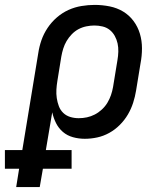

<svg xmlns="http://www.w3.org/2000/svg" viewBox="-64 -558 684 783"><path d="M2 205 14 130H-44V54H27L92 -341Q96 -368 105 -394Q114 -420 130 -444Q146 -468 168 -487Q190 -506 215.5 -517.5Q241 -529 268.5 -533.5Q296 -538 322 -538Q353 -538 383 -532Q413 -526 438 -511Q463 -496 480.5 -472.5Q498 -449 506.5 -420.5Q515 -392 515 -361Q515 -330 509 -299L491 -189Q487 -164 479 -139Q471 -114 457.5 -91Q444 -68 424.5 -48.5Q405 -29 381.5 -16Q358 -3 332.5 2.5Q307 8 282 8Q257 8 233.5 1.5Q210 -5 192.5 -20Q175 -35 164.5 -56Q154 -77 149 -100L123 54H228V130H111L98 205ZM257 -76Q274 -76 290.5 -79.5Q307 -83 322.5 -91Q338 -99 351.5 -111.5Q365 -124 374 -139Q383 -154 388.5 -170Q394 -186 397 -203L415 -313Q418 -330 418.5 -347.5Q419 -365 415.5 -381Q412 -397 404 -411.5Q396 -426 383.5 -436Q371 -446 354.5 -450Q338 -454 321 -454Q305 -454 288 -450.5Q271 -447 256 -439Q241 -431 228.5 -418Q216 -405 207.5 -390.5Q199 -376 194 -360Q189 -344 186 -327L170 -228Q167 -210 166 -192.5Q165 -175 167.5 -158Q170 -141 176 -125Q182 -109 194 -97.5Q206 -86 222.5 -81Q239 -76 257 -76Z"/></svg>

Font: Iosevka Slab MdExObl
Style: Regular
Weight: 500
Width: 7
Italic angle: -9°
Monospace: yes
Designer: Belleve Invis
Foundry: Belleve Invis
Version: Version 11.1.1; ttfautohint (v1.8.3)